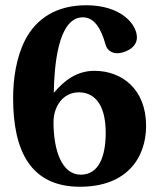

<svg xmlns="http://www.w3.org/2000/svg" viewBox="-20 -700 600 732"><path d="M30 -326C30 -124 97 12 285 12C465 12 537 -100 537 -220C537 -361 444 -430 340 -430C274 -430 226 -394 187 -348H185C187 -438 198 -634 296 -634C338 -634 365 -594 383 -528C388 -511 404 -497 427 -497C453 -497 502 -516 502 -557C502 -608 441 -680 309 -680C193 -680 118 -628 76 -548C42 -481 30 -400 30 -326ZM184 -234C184 -293 219 -348 281 -348C337 -348 383 -306 383 -194C383 -104 357 -34 288 -34C216 -34 184 -126 184 -234Z"/></svg>

Font: Heuristica
Style: Bold
Weight: 700
Version: Version 1.0.1